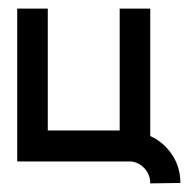

<svg xmlns="http://www.w3.org/2000/svg" viewBox="-20 -375 439 446"><path d="M20 -355H91V-72H258V-355H329V-59Q360 -45 379.5 -16Q399 13 399 50L329 51Q329 31 316 16.5Q303 2 284 0H20Z"/></svg>

Font: Googee
Style: Regular
Weight: 400
Designer: Peter Wiegel
Foundry: CATFonts Peter Wiegel
Version: 1.000